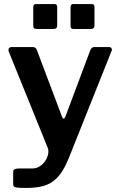

<svg xmlns="http://www.w3.org/2000/svg" viewBox="-20 -762 594 947"><path d="M105 165Q75 165 60 162.5Q45 160 45 148V84Q45 78 51 73.5Q57 69 74 69H140Q160 69 176.5 58Q193 47 203.5 31Q214 15 217.5 -2.5Q221 -20 215 -34L23 -508Q20 -517 24 -523.5Q28 -530 38 -530H142Q149 -530 154.5 -526Q160 -522 162 -515L286 -186Q289 -177 294 -177Q299 -177 303 -188L426 -516Q429 -522 433.5 -526Q438 -530 445 -530H518Q526 -530 530 -523.5Q534 -517 530 -510L320 16Q301 63 280.5 92Q260 121 235 137Q210 153 178.5 159Q147 165 105 165ZM262 -728V-637Q262 -627 257 -623Q252 -619 241 -619H161Q151 -619 147.5 -623Q144 -627 144 -635V-726Q144 -742 157 -742H249Q262 -742 262 -728ZM446 -728V-637Q446 -627 441 -623Q436 -619 424 -619H345Q334 -619 331 -623Q328 -627 328 -635V-726Q328 -742 341 -742H433Q446 -742 446 -728Z"/></svg>

Font: Libre Franklin SemiBold
Style: Regular
Weight: 600
Designer: Pablo Impallari, Rodrigo Fuenzalida, Nhung Nguyen
Foundry: Impallari Type
Version: Version 3.000